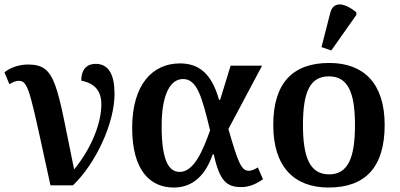

<svg xmlns="http://www.w3.org/2000/svg" viewBox="-25 -830 1793 860"><path d="M201 0H302C405 -99 488 -279 488 -409C488 -496 462 -544 403 -544C367 -544 339 -522 339 -469C387 -459 429 -434 429 -363C429 -282 388 -170 307 -71C228 -455 227 -541 101 -541C65 -541 24 -530 -5 -506L17 -453C35 -463 46 -468 60 -468C105 -468 111 -409 201 0Z M753 10C843 10 897 -50 928 -139H932C959 -21 988 8 1056 8C1098 8 1129 -11 1153 -27L1130 -80C1114 -71 1102 -65 1090 -65C1055 -65 1041 -104 998 -252L1149 -536H1008L961 -383H956C922 -505 862 -546 781 -546C658 -546 567 -451 567 -257C567 -65 649 10 753 10ZM780 -60C734 -60 699 -104 699 -265C699 -414 741 -476 795 -476C857 -476 879 -399 916 -246C884 -156 844 -60 780 -60Z M1459 -604 1571 -763V-775C1523 -815 1470 -828 1455 -775L1415 -619ZM1447 10C1612 10 1698 -82 1698 -270C1698 -457 1604 -548 1450 -548C1285 -548 1199 -457 1199 -270C1199 -82 1293 10 1447 10ZM1449 -49C1363 -49 1332 -125 1332 -270C1332 -415 1362 -488 1448 -488C1534 -488 1565 -415 1565 -270C1565 -125 1535 -49 1449 -49Z"/></svg>

Font: Noto Serif SemiBold
Style: Regular
Weight: 600
Designer: Monotype Design Team
Foundry: Monotype Imaging Inc.
Version: Version 2.013